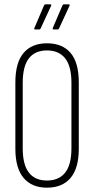

<svg xmlns="http://www.w3.org/2000/svg" viewBox="-20 -861 435 887"><path d="M197 6Q127 6 89 -39Q51 -84 51 -174V-480Q51 -572 89 -616.5Q127 -661 197 -661Q268 -661 306 -616.5Q344 -572 344 -480V-174Q344 -84 306 -39Q268 6 197 6ZM197 -27Q252 -27 281 -63.5Q310 -100 310 -176V-478Q310 -555 281 -591.5Q252 -628 197 -628Q142 -628 113.5 -591.5Q85 -555 85 -478V-176Q85 -100 113.5 -63.5Q142 -27 197 -27ZM227 -725Q222 -725 224 -732L268 -835Q271 -841 275 -841H298Q300 -841 301.5 -839Q303 -837 301 -834L253 -730Q251 -725 246 -725ZM142 -725Q136 -725 139 -732L183 -835Q186 -841 190 -841H213Q215 -841 216.5 -839Q218 -837 216 -834L168 -730Q166 -725 161 -725Z"/></svg>

Font: Sofia Sans Extra Condensed ExtraLight
Style: Regular
Weight: 250
Designer: Botio Nikoltchev, Ani Petrova
Foundry: lettersoup
Version: Version 4.101